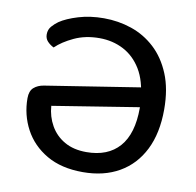

<svg xmlns="http://www.w3.org/2000/svg" viewBox="-73 -693 799 783"><g transform="rotate(10 326.5 -301.5)"><path d="M515 -370 533 -291 146 -229Q149 -185 170 -148Q191 -111 228.5 -89.5Q266 -68 319 -68Q408 -68 455.5 -122Q503 -176 503 -283L500 -321Q494 -394 465.5 -441Q437 -488 392 -511.5Q347 -535 292 -535Q234 -535 188 -513.5Q142 -492 114 -465Q98 -473 87.5 -484.5Q77 -496 77 -513Q77 -533 89.5 -547Q102 -561 115 -570Q143 -589 191 -603.5Q239 -618 296 -618Q356 -618 410.5 -599.5Q465 -581 508 -541.5Q551 -502 576.5 -440.5Q602 -379 602 -294Q602 -196 567.5 -127Q533 -58 469.5 -21.5Q406 15 319 15Q230 15 169 -20.5Q108 -56 76.5 -115Q45 -174 45 -243Q45 -273 61 -287Q77 -301 102 -305Z"/></g></svg>

Font: Baloo Tamma 2 Medium
Style: Regular
Weight: 500
Designer: Divya Kowshik, Shuchita Grover and Ek Type
Foundry: Ek Type
Version: Version 1.700